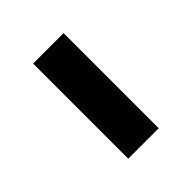

<svg xmlns="http://www.w3.org/2000/svg" viewBox="-8 -418 334 334"><g transform="rotate(45 158.5 -251.5)"><path d="M42 -289H276V-214H42Z"/></g></svg>

Font: Assistant SemiBold
Style: Regular
Weight: 600
Designer: Hebrew By Ben Nathan, Latin by Paul Hunt
Version: Version 2.001; ttfautohint (v1.6)